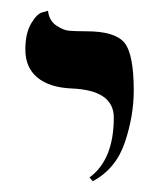

<svg xmlns="http://www.w3.org/2000/svg" viewBox="-20 -579 310 356"><path d="M152 -243 146 -250Q191 -283 191 -361Q191 -412 112 -415Q71 -417 49 -435.5Q27 -454 27 -487Q27 -517 37.5 -535Q48 -553 58 -556L69 -559Q71 -541 84 -532Q97 -523 108 -522Q119 -521 140 -521Q193 -521 210.5 -500Q228 -479 228 -411Q228 -364 211.5 -315Q195 -266 152 -243Z"/></svg>

Font: Linux Libertine Initials O
Style: Initials
Weight: 400
Designer: Philipp H. Poll
Foundry: Philipp H. Poll
Version: Version 5.0.6